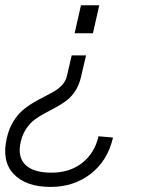

<svg xmlns="http://www.w3.org/2000/svg" viewBox="-31 -508 563 737"><path d="M255.4 -380.4 279.8 -487.8H350.1L325.7 -380.4ZM163.1 209.5Q68.4 209.5 21.5 159.9Q-25.4 110.4 -4.9 22Q2.9 -12.7 19 -39.6Q35.2 -66.4 54.4 -83.3Q73.7 -100.1 95.5 -113Q117.2 -126 138.2 -136.5Q159.2 -147 177.2 -157.5Q195.3 -168 208.5 -182.9Q221.7 -197.8 226.1 -217.3L244.1 -295.4H299.3L279.8 -211.9Q272.9 -182.1 258.3 -159.4Q243.7 -136.7 225.1 -122.6Q206.5 -108.4 185.3 -96.9Q164.1 -85.4 142.8 -74.2Q121.6 -63 103 -49.6Q84.5 -36.1 70.1 -14.6Q55.7 6.8 48.8 35.2Q35.2 93.8 66.2 124.3Q97.2 154.8 166 154.8Q236.8 154.8 284.4 117.4Q332 80.1 347.2 15.1L402.8 20Q382.3 108.9 317.4 159.2Q252.4 209.5 163.1 209.5Z"/></svg>

Font: HK Grotesk Legacy
Style: Italic
Weight: 400
Italic angle: -13°
Designer: Alfredo Marco Pradil
Foundry: Hanken Design Co.
Version: Version 2.022;PS 002.022;hotconv 1.0.88;makeotf.lib2.5.64775